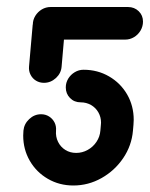

<svg xmlns="http://www.w3.org/2000/svg" viewBox="-20 -539 438 561"><path d="M172.2 -283.7Q172.2 -297.4 179.4 -309.3Q186.7 -321.1 198.5 -328.1Q210.4 -335.2 224.1 -335.2Q265.2 -335.2 298.7 -315.7Q332.2 -296.3 351.5 -263Q370.7 -229.6 370.7 -188.9Q370.7 -184.4 370 -174.8L368.5 -157.4Q364.8 -113.7 340 -77Q315.2 -40.4 276.7 -18.7Q238.1 3 194.4 3Q153.3 3 119.8 -16.5Q86.3 -35.9 67 -69.3Q47.8 -102.6 47.8 -143Q47.8 -147.8 48.5 -157.4Q50.4 -177 65.4 -191.1Q80.4 -205.2 100 -205.2Q113 -205.2 123.3 -198.7Q133.7 -192.2 139.3 -181.3Q144.8 -170.4 143.7 -157.4Q142.2 -139.6 149.6 -124.6Q157 -109.6 170.9 -100.9Q184.8 -92.2 202.6 -92.2Q220.4 -92.2 236.1 -100.9Q251.9 -109.6 261.9 -124.6Q271.9 -139.6 273.3 -157.4L274.8 -174.8Q275.2 -176.7 275.2 -180.7Q275.2 -197 267.4 -210.7Q259.6 -224.4 245.9 -232.2Q232.2 -240 215.6 -240Q197 -240 184.6 -252.6Q172.2 -265.2 172.2 -283.7ZM108.5 -297Q95.6 -297 85.2 -303.3Q74.8 -309.6 69.3 -320.6Q63.7 -331.5 64.8 -344.4L75.6 -467.4H170.7L160 -344.4Q158.5 -324.8 143.3 -310.9Q128.1 -297 108.5 -297ZM75.9 -467Q75.9 -480.7 83.1 -492.6Q90.4 -504.4 102.2 -511.5Q114.1 -518.5 127.8 -518.5H354.1Q372.6 -518.5 385.2 -506.3Q397.8 -494.1 397.8 -475.9Q397.8 -461.9 390.6 -449.6Q383.3 -437.4 371.5 -430.4Q359.6 -423.3 345.9 -423.3H119.3Q100.7 -423.3 88.3 -435.9Q75.9 -448.5 75.9 -467Z"/></svg>

Font: 26F Galaxy Sans Extra Bold
Style: Italic
Weight: 800
Italic angle: -5°
Designer: C₂₉H₂₅N₃O₅
Version: Version 1.200